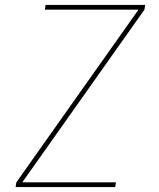

<svg xmlns="http://www.w3.org/2000/svg" viewBox="-20 -755 640 775"><path d="M43 0 46 -19 539 -716H161L164 -735H566L563 -716L70 -19H448L445 0Z"/></svg>

Font: Iosevka SS04 Th Ex Obl
Style: Regular
Weight: 100
Width: 7
Italic angle: -9°
Monospace: yes
Designer: Belleve Invis
Foundry: Belleve Invis
Version: Version 19.0.0; ttfautohint (v1.8.4)